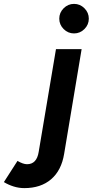

<svg xmlns="http://www.w3.org/2000/svg" viewBox="-155 -753 477 988"><path d="M-30 215Q-58 215 -85 206.5Q-112 198 -135 184L-65 75Q-36 92 -16 92Q34 92 44 29L133 -500H265L175 39Q161 124 108 169.5Q55 215 -30 215ZM226 -581Q195 -581 172.5 -603.5Q150 -626 150 -657Q150 -688 172.5 -710.5Q195 -733 226 -733Q257 -733 279.5 -710.5Q302 -688 302 -657Q302 -626 279.5 -603.5Q257 -581 226 -581Z"/></svg>

Font: Figtree
Style: Bold Italic
Weight: 700
Italic angle: -9.5°
Foundry: Erik Kennedy
Version: Version 2.001;gftools[0.9.30]